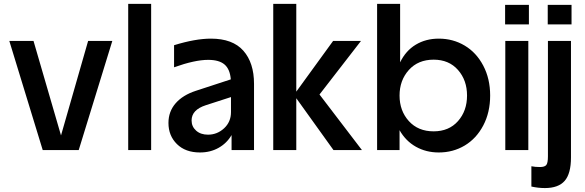

<svg xmlns="http://www.w3.org/2000/svg" viewBox="-20 -770 3001 985"><path d="M199.2 0 27.8 -560.1H151.9L293 -75.2L432.1 -560.1H556.2L383.8 0Z M637.7 0V-750H755.4V0Z M844.2 -139.2Q844.2 -197.8 880.9 -240Q917.5 -282.2 984.9 -304.2L1164.1 -362.8Q1159.7 -415.5 1131.8 -439.2Q1104 -462.9 1047.9 -462.9Q979.5 -462.9 873 -424.8V-538.1Q982.4 -571.8 1062 -571.8Q1173.8 -571.8 1228.5 -509.8Q1283.2 -447.8 1283.2 -339.8V0H1168V-77.1Q1143.6 -35.2 1101.3 -11.5Q1059.1 12.2 1005.9 12.2Q931.2 12.2 887.7 -30.8Q844.2 -73.7 844.2 -139.2ZM962.9 -151.9Q962.9 -120.6 986.1 -99.9Q1009.3 -79.1 1046.9 -79.1Q1094.2 -79.1 1129.6 -111.8Q1165 -144.5 1165 -194.8V-272L1035.2 -230Q962.9 -206.5 962.9 -151.9Z M1381.8 0V-750H1500V-299.8L1689 -560.1H1832L1619.1 -285.2L1836.9 0H1690.9L1500 -266.1V0Z M2204.6 -96.2Q2283.2 -96.2 2329.6 -148.7Q2376 -201.2 2376 -279.8Q2376 -358.4 2329.6 -411.1Q2283.2 -463.9 2204.6 -463.9Q2125 -463.9 2077.4 -410.9Q2029.8 -357.9 2029.8 -279.8Q2029.8 -201.7 2077.4 -148.9Q2125 -96.2 2204.6 -96.2ZM1914.6 0V-750H2032.7V-450.2Q2061.5 -509.8 2113 -540.8Q2164.6 -571.8 2231 -571.8Q2304.2 -571.8 2364 -536.1Q2423.8 -500.5 2459.2 -433.3Q2494.6 -366.2 2494.6 -279.8Q2494.6 -193.4 2459.2 -126.2Q2423.8 -59.1 2364 -23.4Q2304.2 12.2 2231 12.2Q2166 12.2 2113.8 -17.1Q2061.5 -46.4 2029.8 -102.1V0Z M2572.3 -560.1H2690.4V0H2572.3ZM2571.3 -645V-745.1H2693.4V-645Z M2775.4 194.8Q2741.2 194.8 2706.1 187V83Q2726.1 86.9 2750 86.9Q2773.9 86.9 2782.5 76.7Q2791 66.4 2791 32.2V-560.1H2909.2V38.1Q2909.2 120.6 2877 157.7Q2844.7 194.8 2775.4 194.8ZM2790 -645V-745.1H2912.1V-645Z"/></svg>

Font: TASA Explorer SemiBold
Style: Regular
Weight: 600
Designer: Weizhong Zhang
Foundry: Local Remote
Version: Version 1.000;Glyphs 3.1.2 (3151)